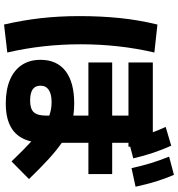

<svg xmlns="http://www.w3.org/2000/svg" viewBox="16 -874 905 978"><g transform="rotate(90 469.0 -385.5)"><path d="M285.2 -138.7Q285.2 -222.2 342.5 -266.4Q399.9 -310.5 507.8 -310.5Q540 -310.5 569.3 -306.2V-382.8H298.8V-503.9H569.3V-586.9H298.8V-710.9H654.3Q640.6 -747.1 627 -776.4L722.7 -804.7Q743.7 -757.3 759.3 -710.9Q774.9 -664.6 787.1 -611.3L727.5 -595.7V-586.9H708V-503.9H867.2V-382.8H708V-247.1Q745.6 -221.2 790 -180.7Q834.5 -140.1 892.6 -80.1L802.7 8.8Q740.7 -55.7 701.2 -91.8Q686 -26.4 637.9 5.9Q589.8 38.1 507.8 38.1Q438 38.1 387.9 17.1Q337.9 -3.9 311.5 -43.7Q285.2 -83.5 285.2 -138.7ZM778.3 -793.9 871.1 -818.4Q890.6 -773.4 905 -726.6Q919.4 -679.7 931.6 -623L836.9 -602.5Q825.2 -656.2 811.3 -701.4Q797.4 -746.6 778.3 -793.9ZM62.5 -335.9Q62.5 -446.8 72.5 -543.5Q82.5 -640.1 105.5 -734.4L248 -718.8Q206.1 -539.1 206.1 -343.8Q206.1 -149.4 248 30.3L105.5 46.9Q83.5 -47.9 73 -141.1Q62.5 -234.4 62.5 -335.9ZM493.2 -85.9Q534.7 -85.9 552 -104.5Q569.3 -123 569.3 -167V-183.6Q537.1 -195.3 501 -195.3Q460 -195.3 438.5 -180.9Q417 -166.5 417 -138.7Q417 -111.8 435.8 -98.9Q454.6 -85.9 493.2 -85.9Z"/></g></svg>

Font: Pretendard JP ExtraBold
Style: Regular
Weight: 800
Designer: Base glyphs from Inter by Rasmus Andersson; Hangeul glyphs from Noto Sans CJK(Source Han Sans) by Jang Soo-young and Kan
Foundry: Kil Hyung-jin
Version: Version 1.309